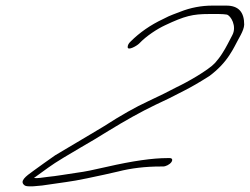

<svg xmlns="http://www.w3.org/2000/svg" viewBox="-20 -645 891 685"><path d="M591 -66C596.9 -74 595.1 -81 585.5 -81H577.1C525.5 -81 453.6 -71 362 -50C314.7 -39 280.5 -32 255.9 -29C214 -23 182.8 -17 151 -14C133 -12 114 -8 101 -10C116.4 -21 131.8 -32 152.2 -47C176.1 -65 239.1 -102 268.3 -119L316.1 -147C331 -156 348.3 -167 366.8 -178C427.1 -215 482.6 -246 534.6 -271C554.3 -280 571 -288 583 -294L637.9 -322C663.6 -335 692.8 -352 727.4 -374C756.9 -396 781.7 -422 799 -449C807.4 -462 813.3 -472 816.8 -479C831.1 -508 850.4 -535 851.2 -557C851.4 -602 830.7 -625 787.7 -625H737.7C699.4 -625 660.4 -618 622.8 -603L596.5 -593C587.5 -590 575.5 -584 561.8 -577C517 -556 478.2 -529 446.1 -497C438.4 -490 435.5 -483 435.5 -477C435.6 -463 467.9 -481 476.8 -490C502.4 -517 541.1 -542 569.2 -555C639.1 -588 667.3 -595 726.1 -595H760.9C772.9 -595 781.4 -594 788.9 -593C803.4 -590 826.2 -551 808.5 -519C797.6 -499 787.8 -477 772 -453C763.1 -439 753.7 -428 746.7 -420C722.5 -394 646.6 -351 610.2 -334C583.9 -320 549.9 -303 506.9 -283C463.8 -263 411.9 -234 351.6 -195L301.5 -165C266.3 -144 214.4 -113 176.9 -91C142.1 -67 130.7 -58 99.8 -36C72 -16 47.1 2 68.7 17C76.3 22 109.7 21 170.7 11C247.2 0 246.6 1 352.6 -22L401.1 -33C447.8 -45 499.3 -51 553.3 -51H561.7C571.3 -51 585.1 -58 591 -66Z"/></svg>

Font: MewTooHand
Style: UltimateItaWide
Weight: 400
Designer: Mew Too, Robert Jablonski
Version: Version 0.77